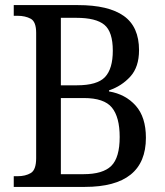

<svg xmlns="http://www.w3.org/2000/svg" viewBox="-20 -734 648 754"><path d="M34 0V-42H49Q80 -42 101 -54.5Q122 -67 122 -113V-605Q122 -649 100.5 -660.5Q79 -672 49 -672H34V-714H286Q406 -714 466 -671.5Q526 -629 526 -537Q526 -471 492 -433.5Q458 -396 408 -379V-375Q473 -364 513 -319Q553 -274 553 -193Q553 0 313 0ZM282 -399Q362 -399 392.5 -431.5Q423 -464 423 -535Q423 -609 390 -636.5Q357 -664 280 -664H219V-399ZM308 -50Q384 -50 417 -82.5Q450 -115 450 -196Q450 -274 419.5 -311.5Q389 -349 309 -349H219V-50Z"/></svg>

Font: Noto Serif SemiCondensed
Style: Regular
Weight: 400
Width: 4
Designer: Monotype Design Team
Foundry: Monotype Imaging Inc.
Version: Version 2.013